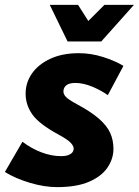

<svg xmlns="http://www.w3.org/2000/svg" viewBox="-47 -755 569 787"><path d="M-27 -50 45 -174Q82 -146 123 -130.5Q164 -115 203 -115Q222 -115 233.5 -119.5Q245 -124 250 -131Q255 -138 255 -146Q255 -157 242 -170.5Q229 -184 190 -205Q113 -247 85.5 -286Q58 -325 58 -371Q58 -417 84.5 -454.5Q111 -492 160 -514.5Q209 -537 276 -537Q326 -537 375 -521.5Q424 -506 459 -485L395 -365Q367 -385 330.5 -400Q294 -415 262 -415Q237 -415 225 -405.5Q213 -396 213 -380Q213 -368 224 -357Q235 -346 268 -328Q326 -297 358.5 -268.5Q391 -240 404.5 -210.5Q418 -181 418 -145Q418 -104 393.5 -68Q369 -32 318 -10Q267 12 187 12Q135 12 76 -5.5Q17 -23 -27 -50ZM157 -735H273L315 -669L381 -735H502L368 -585H230Z"/></svg>

Font: Radio Canada
Style: Italic
Weight: 400
Italic angle: -12°
Designer: Charles Daoud, Etienne Aubert Bonn, Alexandre Saumier Demers, Jacques Le Bailly
Foundry: Radio-Canada
Version: Version 2.104;gftools[0.9.28.dev5+ged2979d]